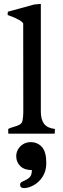

<svg xmlns="http://www.w3.org/2000/svg" viewBox="-20 -692 324 994"><path d="M191.4 -114.3Q191.4 -73.2 208.3 -51Q225.1 -28.8 264.2 -24.4Q264.2 -17.1 263.7 -9.8Q263.2 -2.4 263.2 0H22.9L22.5 -24.4Q26.9 -27.3 33.9 -29.8Q41 -32.2 48.3 -34.2Q69.8 -40 82 -47.1Q94.2 -54.2 96.7 -68.4Q100.6 -89.4 100.6 -111.3L100.1 -570.8Q94.2 -580.6 76.4 -590.1Q58.6 -599.6 41.5 -606.2Q24.4 -612.8 19.5 -614.3L20.5 -631.3L156.2 -668.5L191.4 -671.9ZM219.7 152.3Q219.7 193.4 200.7 222.7Q181.6 252 154.5 266.8Q127.4 281.7 104.5 281.7Q94.7 281.7 89.4 277.6Q84 273.4 84 263.2Q84 256.3 89.1 252.4Q94.2 248.5 104.5 244.1Q123 236.3 134 225.1Q145 213.9 145 188.5Q106.4 188.5 85.2 168Q64 147.5 64 116.2Q64 97.7 73.5 81.1Q83 64.5 100.1 54.2Q117.2 43.9 138.7 43.9Q174.3 43.9 197 68.8Q219.7 93.8 219.7 152.3Z"/></svg>

Font: Radley
Style: Regular
Weight: 400
Designer: Vernon Adams
Foundry: Vernon Adams
Version: Version 1.003; ttfautohint (v1.6)